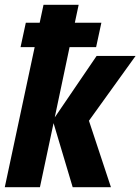

<svg xmlns="http://www.w3.org/2000/svg" viewBox="-22 -783 587 803"><path d="M-2 0 123 -586H64L86 -688H144L160 -763H307L291 -688H402L380 -586H269L207 -292L382 -549H545L350 -278L442 0H282L202 -268L145 0Z"/></svg>

Font: Noto Sans Condensed ExtraBold
Style: Italic
Weight: 800
Width: 3
Italic angle: -12°
Designer: Monotype Design Team
Foundry: Monotype Imaging Inc.
Version: Version 2.013; ttfautohint (v1.8.4.7-5d5b)